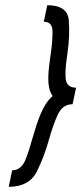

<svg xmlns="http://www.w3.org/2000/svg" viewBox="-20 -681 310 732"><path d="M147 -598.1 160.2 -661.1Q237.3 -661.1 242.2 -604Q244.6 -575.7 243.4 -544.4Q242.2 -513.2 237.3 -478.5Q233.4 -453.6 231.2 -431.2Q229 -408.7 230 -387.7Q230.5 -346.7 270 -346.7L256.8 -283.7Q217.8 -283.7 199.2 -241.7Q181.2 -201.2 167.5 -151.4Q157.7 -116.2 145.8 -85Q133.8 -53.7 119.6 -25.4Q90.3 31.2 13.2 31.2L26.4 -31.7Q59.6 -31.7 76.2 -69.8Q84 -88.4 90.8 -110.4Q97.7 -132.3 104.2 -155.3Q110.8 -178.2 118.2 -201.2Q125.5 -224.1 134.3 -245.1Q143.1 -266.1 154.5 -284.2Q166 -302.2 180.7 -314.9Q170.9 -328.6 167.2 -346.7Q163.6 -364.7 164.1 -385.7Q164.6 -406.7 167.2 -429.2Q169.9 -451.7 173.3 -474.6Q176.8 -498 178.5 -519.3Q180.2 -540.5 180.2 -559.6Q180.7 -598.1 147 -598.1Z"/></svg>

Font: Fibel Nord
Style: Italic
Weight: 400
Designer: Peter Wiegel
Foundry: Peter Wioegel
Version: Version 000.000